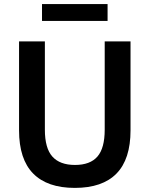

<svg xmlns="http://www.w3.org/2000/svg" viewBox="-20 -907 730 937"><path d="M345 10Q211 10 142 -60Q73 -130 73 -271V-705H199V-274Q199 -184 235.5 -143Q272 -102 346 -102Q420 -102 455.5 -143Q491 -184 491 -274V-705H617V-271Q617 -130 548.5 -60Q480 10 345 10ZM185 -805V-887H505V-805Z"/></svg>

Font: Nunito Sans 10pt SemiCondensed
Style: Bold
Weight: 700
Width: 4
Designer: Vernon Adams
Foundry: Vernon Adams
Version: Version 3.101;gftools[0.9.27]